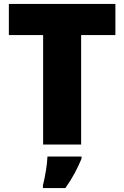

<svg xmlns="http://www.w3.org/2000/svg" viewBox="-20 -734 631 975"><path d="M392 0V-556H566V-714H25V-556H199V0ZM394 72V61H221C220 99 209 165 198 207V221H312C350 167 371 126 394 72Z"/></svg>

Font: Noto Sans Gurmukhi Black
Style: Regular
Weight: 900
Designer: Jelle Bosma - Monotype Design Team
Foundry: Monotype Imaging Inc.
Version: Version 2.004